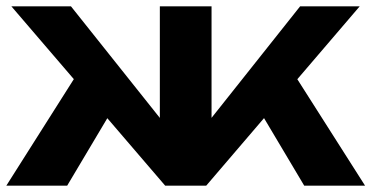

<svg xmlns="http://www.w3.org/2000/svg" viewBox="-22 -589 1178 609"><path d="M-2 0 235 -374 357 -279 191 0ZM943 0 777 -279 898 -374 1136 0ZM649 -140 602 -156 930 -569H1119L632 0H502L14 -569H203L532 -156L485 -140V-569H649Z"/></svg>

Font: Unbounded Medium
Style: Regular
Weight: 500
Designer: Luke Prowse, Jean-Baptiste Morizot, Fátima Lázaro, Florian Runge
Foundry: NaN
Version: Version 1.700